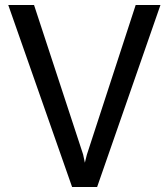

<svg xmlns="http://www.w3.org/2000/svg" viewBox="-20 -747 670 767"><path d="M268 0 13 -727H116L312 -130L319 -97L327 -129L522 -727H621L368 0Z"/></svg>

Font: Expletus Sans
Style: Regular
Weight: 400
Designer: Jasper de Waard
Foundry: Designtown
Version: Version 7.500